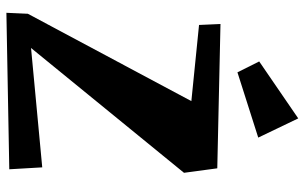

<svg xmlns="http://www.w3.org/2000/svg" viewBox="-196 -747 952 600"><g transform="rotate(90 280.0 -447.0)"><path d="M20 9 23 -58 296 -569 58 -593 55 -660 506 -650 520 -546 130 -68 503 -103 509 0ZM206 -713 172 -781 350 -903 410 -778Z"/></g></svg>

Font: Joti One
Style: Regular
Weight: 400
Designer: Eduardo Rodriguez Tunni
Foundry: Eduardo Rodriguez Tunni
Version: Version 1.002; ttfautohint (v1.8.4.7-5d5b);gftools[0.9.24]